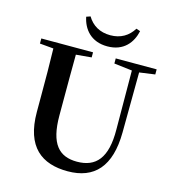

<svg xmlns="http://www.w3.org/2000/svg" viewBox="-136 -1068 1091 1201"><g transform="rotate(15 409.0 -467.5)"><path d="M275 -945C290 -870 342 -800 450 -800C557 -800 608 -870 624 -945L598 -954C566 -902 517 -872 450 -872C382 -872 332 -902 301 -954ZM521 -708 638 -694 640 -312C642 -128 576 -54 453 -54C337 -54 273 -121 273 -305V-401C273 -501 273 -600 274 -699L374 -708V-741H39V-708L128 -700C131 -600 131 -500 131 -401V-290C131 -63 245 19 412 19C585 19 680 -83 682 -304L685 -694L786 -708V-741H521Z"/></g></svg>

Font: Noto Serif SC
Style: Bold
Weight: 700
Designer: Ryoko NISHIZUKA 西塚涼子 (kana & ideographs); Frank Grießhammer (Latin, Greek & Cyrillic); Wenlong ZHANG 张文龙 (bopomofo); San
Foundry: Adobe
Version: Version 2.001;hotconv 1.1.0;makeotfexe 2.6.0